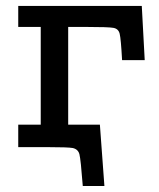

<svg xmlns="http://www.w3.org/2000/svg" viewBox="-20 -492 533 642"><path d="M41 0V-75.2H116.2V-401.9H41V-472.2H454.1L463.9 -291H388.2Q384.3 -362.8 380.1 -379.4Q376 -396 358.9 -398.9Q341.8 -401.9 270 -401.9H208V-75.2H314L329.1 129.9H256.8Q250 41 245.6 23.9Q241.2 6.8 223.1 2.9Q207 0 141.1 0Z"/></svg>

Font: CMU Concrete
Style: Bold
Weight: 700
Version: Version 0.7.0